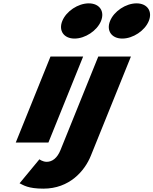

<svg xmlns="http://www.w3.org/2000/svg" viewBox="-20 -850 915 1145"><path d="M351.5 -725C328 -667 360.7 -620 424.5 -620C488.3 -620 559 -667 582.5 -725C605.9 -783 573.2 -830 509.4 -830C445.6 -830 374.9 -783 351.5 -725ZM475.9 -513 268.7 0H74L281.2 -513ZM794.3 -830C730.5 -830 659.8 -783 636.4 -725C612.9 -667 645.6 -620 709.4 -620C773.2 -620 843.9 -667 867.4 -725C890.8 -783 858.1 -830 794.3 -830ZM566.1 -513H760.8L521.6 79C484.9 170 394 275 238.9 275C146.5 275 119.8 254 96.8 243L215 100C215 100 234.3 115 258.5 115C291.5 115 321.3 93 340.7 45Z"/></svg>

Font: Hussar
Style: BdWideOblFour
Weight: 700
Foundry: Cannot Into Space Fonts
Version: Version 2.00